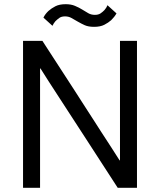

<svg xmlns="http://www.w3.org/2000/svg" viewBox="-20 -895 763 915"><path d="M293 -875Q318.4 -875 336.9 -867.2Q356.9 -858.9 371.6 -849.6Q386.7 -839.8 400.9 -832Q414.6 -824.2 432.1 -824.2Q448.7 -824.2 459 -831.1Q469.7 -838.4 478 -847.2Q487.8 -858.4 492.2 -870.1L535.2 -831.1Q525.4 -814 509.8 -798.8Q496.1 -786.6 477.1 -776.9Q458 -767.1 428.2 -767.1Q401.4 -767.1 383.8 -774.9Q369.6 -781.2 350.6 -792Q330.1 -803.7 320.8 -809.1Q307.1 -816.9 290 -816.9Q272.9 -816.9 262.7 -809.6Q252.4 -802.2 244.1 -793.9Q234.9 -783.2 230 -772L187 -811Q194.8 -827.6 210.9 -842.8Q225.1 -855.5 244.1 -865.2Q263.2 -875 293 -875ZM89.8 -700.2H182.1Q284.7 -541 337.9 -460Q349.6 -441.4 371.8 -407.2Q394 -373 400.4 -362.8Q409.7 -348.6 429.9 -317.1Q450.2 -285.6 460.4 -269.5Q477.5 -242.7 512.7 -189Q522.9 -173.3 549.8 -130.9H551.8V-700.2H632.8V0H541Q425.8 -177.2 388.2 -235.8Q353.5 -288.6 325.7 -332Q297.9 -375.5 265.1 -425.3Q254.4 -441.9 211.9 -507.3Q184.1 -550.8 172.9 -568.8H170.9V0H89.8Z"/></svg>

Font: Post Grotesk Regular
Style: Regular
Weight: 500
Version: 0.900; ttfautohint (v0.96) -l 8 -r 50 -G 200 -x 14 -w "gGD" 